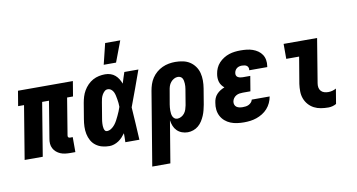

<svg xmlns="http://www.w3.org/2000/svg" viewBox="-89 -992 2677 1440"><g transform="rotate(-10 1250.0 -272.0)"><path d="M415 8H376Q356 8 337 5.5Q318 3 301.5 -4Q285 -11 271 -23Q257 -35 248.5 -51.5Q240 -68 238.5 -87Q237 -106 241 -126L287 -406H235L168 0H30L97 -406H52L71 -520H489L470 -406H425L379 -126Q378 -122 378.5 -118Q379 -114 381.5 -111Q384 -108 387.5 -107Q391 -106 395 -106H415Z M676 8Q647 8 620.5 1Q594 -6 572.5 -22Q551 -38 538 -61.5Q525 -85 519.5 -112Q514 -139 515 -167.5Q516 -196 521 -225L541 -345Q545 -368 552 -391Q559 -414 571.5 -435.5Q584 -457 602 -475.5Q620 -494 642 -506Q664 -518 688 -523Q712 -528 735 -528Q757 -528 776.5 -521.5Q796 -515 811 -502Q826 -489 836.5 -472Q847 -455 854 -436Q860 -457 867 -478Q874 -499 881 -520H988Q963 -452 939 -384Q915 -316 889 -249Q894 -187 897 -124.5Q900 -62 904 0H797Q798 -17 798 -34Q798 -51 798 -68Q787 -53 774 -39Q761 -25 745 -14.5Q729 -4 711 2Q693 8 676 8ZM676 -106Q693 -106 709 -116.5Q725 -127 736.5 -141.5Q748 -156 756.5 -172Q765 -188 772.5 -204Q780 -220 787 -236.5Q794 -253 799 -269Q799 -284 797.5 -298.5Q796 -313 793.5 -327.5Q791 -342 788 -356Q785 -370 779 -383Q773 -396 761.5 -405Q750 -414 735 -414Q721 -414 710 -403.5Q699 -393 692 -380Q685 -367 681.5 -353.5Q678 -340 676 -326L656 -206Q654 -196 653 -186.5Q652 -177 651.5 -167.5Q651 -158 651.5 -148.5Q652 -139 654 -130Q656 -121 661 -113.5Q666 -106 676 -106ZM738 -600 777 -759H892L832 -600Z M1102 215H964L1057 -345Q1061 -369 1069 -393.5Q1077 -418 1091.5 -440Q1106 -462 1126.5 -479.5Q1147 -497 1171 -508Q1195 -519 1220 -523.5Q1245 -528 1269 -528Q1299 -528 1328 -522Q1357 -516 1380 -501Q1403 -486 1419.5 -463Q1436 -440 1443 -412.5Q1450 -385 1450 -355Q1450 -325 1445 -295L1425 -175Q1421 -155 1416 -134.5Q1411 -114 1402.5 -94Q1394 -74 1382 -55Q1370 -36 1353 -21.5Q1336 -7 1314.5 0.5Q1293 8 1272 8Q1249 8 1227.5 0Q1206 -8 1190.5 -23.5Q1175 -39 1166.5 -60Q1158 -81 1155 -104ZM1212 -106Q1227 -106 1242 -114Q1257 -122 1267 -135Q1277 -148 1282 -163.5Q1287 -179 1290 -194L1310 -314Q1312 -325 1312.5 -335.5Q1313 -346 1312.5 -356.5Q1312 -367 1310 -377Q1308 -387 1303.5 -395.5Q1299 -404 1289.5 -409Q1280 -414 1269 -414Q1254 -414 1239.5 -406Q1225 -398 1214.5 -385Q1204 -372 1199 -356.5Q1194 -341 1192 -326L1174 -222Q1172 -210 1171 -198.5Q1170 -187 1170 -175Q1170 -163 1171.5 -151.5Q1173 -140 1177.5 -130Q1182 -120 1191 -113Q1200 -106 1212 -106Z M1700 8Q1674 8 1648 4.5Q1622 1 1598.5 -8.5Q1575 -18 1556 -34.5Q1537 -51 1525.5 -73Q1514 -95 1511 -121Q1508 -147 1513 -174Q1515 -191 1521.5 -207.5Q1528 -224 1540.5 -237.5Q1553 -251 1568.5 -260.5Q1584 -270 1600 -276Q1589 -285 1580 -297Q1571 -309 1566.5 -323.5Q1562 -338 1561.5 -354Q1561 -370 1564 -386Q1567 -407 1576.5 -428.5Q1586 -450 1602 -467Q1618 -484 1638 -496.5Q1658 -509 1679.5 -516Q1701 -523 1723 -525.5Q1745 -528 1767 -528Q1790 -528 1813.5 -525.5Q1837 -523 1858.5 -515.5Q1880 -508 1898 -495.5Q1916 -483 1928 -465Q1940 -447 1944 -424Q1948 -401 1944 -377L1943 -370H1806V-372Q1808 -382 1804.5 -391Q1801 -400 1794 -405Q1787 -410 1777 -412Q1767 -414 1757 -414Q1747 -414 1737 -411.5Q1727 -409 1718.5 -402.5Q1710 -396 1705 -386.5Q1700 -377 1699 -368Q1697 -358 1700.5 -349Q1704 -340 1712 -335.5Q1720 -331 1729 -329Q1738 -327 1748 -327H1806L1787 -213H1729Q1716 -213 1703 -211Q1690 -209 1678 -202Q1666 -195 1658 -183.5Q1650 -172 1648 -159Q1646 -147 1650 -135.5Q1654 -124 1663.5 -117.5Q1673 -111 1685 -108.5Q1697 -106 1710 -106Q1721 -106 1733 -107.5Q1745 -109 1756 -114.5Q1767 -120 1775.5 -129.5Q1784 -139 1786 -150H1923L1922 -148Q1918 -125 1907.5 -102Q1897 -79 1880 -60Q1863 -41 1841 -27.5Q1819 -14 1795.5 -6Q1772 2 1748 5Q1724 8 1700 8Z M2343 8Q2314 8 2286 3.5Q2258 -1 2234 -13.5Q2210 -26 2192 -46.5Q2174 -67 2164.5 -92.5Q2155 -118 2154.5 -146.5Q2154 -175 2158 -204L2192 -406H2094V-520H2349L2294 -186Q2291 -169 2293.5 -153.5Q2296 -138 2306 -126.5Q2316 -115 2331 -110.5Q2346 -106 2362 -106Q2377 -106 2392.5 -110Q2408 -114 2422 -122L2403 -8Q2389 0 2373.5 4Q2358 8 2343 8Z"/></g></svg>

Font: Iosevka Heavy Oblique
Style: Regular
Weight: 900
Italic angle: -9°
Monospace: yes
Designer: Belleve Invis
Foundry: Belleve Invis
Version: Version 32.5.0; ttfautohint (v1.8.4)